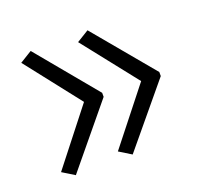

<svg xmlns="http://www.w3.org/2000/svg" viewBox="-80 -562 610 581"><g transform="rotate(-20 224.5 -272.0)"><path d="M416 -266V-279L255 -472L216 -448L355 -272L216 -96L255 -72ZM232 -266V-279L72 -472L33 -448L171 -272L33 -96L72 -72Z"/></g></svg>

Font: Noto Sans Sinhala UI Light
Style: Regular
Weight: 300
Designer: Jelle Bosma - Monotype Design Team
Foundry: Monotype Imaging Inc.
Version: Version 2.006